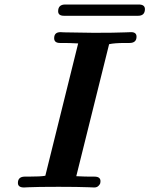

<svg xmlns="http://www.w3.org/2000/svg" viewBox="-20 -828 660 848"><path d="M59.1 -20Q59.1 -46.9 87.9 -47.9H105Q161.1 -47.9 180.2 -51.8L325.2 -636.2Q285.2 -638.2 264.2 -638.2H245.1Q219.2 -638.2 219.2 -659.2Q219.2 -686 247.1 -686Q250 -686 256.1 -685.5Q262.2 -685.1 265.1 -685.1Q369.1 -683.1 395 -683.1Q439 -683.1 476.1 -683.6Q513.2 -684.1 534.2 -685.1Q555.2 -686 559.1 -686Q583 -686 583 -666Q583 -638.2 551.8 -638.2H533.2Q485.4 -638.2 461.9 -632.8L316.9 -49.8Q356.9 -47.9 377.9 -47.9H397Q423.8 -47.9 423.8 -27.8Q423.8 -23.9 422.9 -19Q421.9 -14.2 415 -7.1Q408.2 0 396 0Q392.1 0 371.6 -1Q351.1 -2 315.4 -2.4Q279.8 -2.9 238.8 -2.9Q191.9 -2.9 157.5 -2.4Q123 -2 106.4 -1Q89.8 0 85.9 0Q59.1 0 59.1 -20ZM236.8 -778.3Q236.8 -808.1 268.1 -808.1H592.8Q619.6 -808.1 620.1 -788.1Q620.1 -758.3 589.8 -758.3H262.7Q236.8 -758.3 236.8 -778.3Z"/></svg>

Font: CMU Serif
Style: BoldItalic
Weight: 700
Italic angle: -14.04°
Version: Version 0.7.0